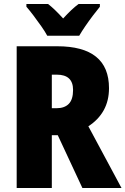

<svg xmlns="http://www.w3.org/2000/svg" viewBox="-20 -947 632 967"><path d="M268 -714Q529 -714 529 -503Q529 -440 502.5 -392Q476 -344 425 -311L592 0H395L271 -266H241V0H64V-714ZM266 -571H241V-402H265Q305 -402 326.5 -424Q348 -446 348 -494Q348 -571 266 -571ZM218 -767Q208 -786 188.5 -814Q169 -842 148.5 -869Q128 -896 113 -913V-927H222Q240 -913 258 -895.5Q276 -878 298 -854Q320 -878 339 -896Q358 -914 376 -927H483V-913Q468 -895 448 -868.5Q428 -842 409.5 -815Q391 -788 379 -767Z"/></svg>

Font: Noto Sans Gujarati UI Condensed Black
Style: Regular
Weight: 900
Width: 3
Designer: Jelle Bosma - Monotype Design Team, Universal Thirst
Foundry: Monotype Imaging Inc.
Version: Version 2.106; ttfautohint (v1.8.4.7-5d5b)